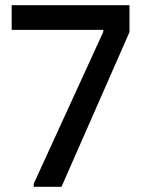

<svg xmlns="http://www.w3.org/2000/svg" viewBox="-20 -720 556 740"><path d="M110 -12 378 -597V-605H25V-700H479V-596L217 0H110Z"/></svg>

Font: Be Vietnam Medium
Style: Regular
Weight: 500
Designer: Gabriel Lam
Foundry: TypeRant
Version: Version 4.000